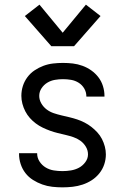

<svg xmlns="http://www.w3.org/2000/svg" viewBox="-20 -799 540 827"><path d="M249 8Q227 8 205 5.5Q183 3 162 -4.5Q141 -12 122 -24Q103 -36 89.5 -53.5Q76 -71 69 -92.5Q62 -114 62 -136V-139H140V-138Q140 -119 150.5 -103Q161 -87 177 -77.5Q193 -68 211.5 -65Q230 -62 249 -62Q267 -62 285.5 -65Q304 -68 320 -76.5Q336 -85 347.5 -100.5Q359 -116 359 -134Q359 -152 349.5 -167.5Q340 -183 326 -193Q312 -203 295.5 -208.5Q279 -214 262 -218Q245 -222 228.5 -226Q212 -230 195.5 -236Q179 -242 163.5 -249.5Q148 -257 134 -267.5Q120 -278 108.5 -291Q97 -304 89 -319.5Q81 -335 76.5 -352Q72 -369 72 -386Q72 -408 78.5 -428.5Q85 -449 98 -466.5Q111 -484 129 -496Q147 -508 167 -515.5Q187 -523 208.5 -525.5Q230 -528 251 -528Q273 -528 294 -525.5Q315 -523 335.5 -515.5Q356 -508 373.5 -495.5Q391 -483 404 -466Q417 -449 423.5 -428Q430 -407 430 -386V-383H352V-384Q352 -402 343 -417.5Q334 -433 319 -442.5Q304 -452 286.5 -455Q269 -458 251 -458Q234 -458 216.5 -455Q199 -452 184 -443Q169 -434 159 -419Q149 -404 149 -386Q149 -369 158 -353.5Q167 -338 181 -327.5Q195 -317 211.5 -311.5Q228 -306 245 -302Q262 -298 279 -294Q296 -290 312.5 -284.5Q329 -279 344.5 -271Q360 -263 373.5 -252.5Q387 -242 399 -229Q411 -216 419 -200.5Q427 -185 431.5 -168Q436 -151 436 -134Q436 -112 429 -91Q422 -70 408 -52.5Q394 -35 375.5 -23Q357 -11 336 -4Q315 3 293 5.5Q271 8 249 8ZM201 -600 87 -730 150 -779 250 -658 350 -779 413 -730 299 -600Z"/></svg>

Font: Iosevka www.saffi
Style: Regular
Weight: 400
Monospace: yes
Designer: Belleve Invis
Foundry: Belleve Invis
Version: Version 22.0.2; ttfautohint (v1.8.3)